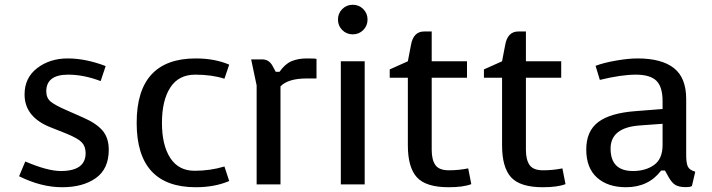

<svg xmlns="http://www.w3.org/2000/svg" viewBox="-20 -773 2985 805"><path d="M436 -145Q436 -65 382 -26.5Q328 12 240.5 12Q153 12 60 -34L86 -96Q179 -56 235 -56Q339 -56 339 -131Q339 -159 323 -176Q307 -193 258 -213L195 -238Q83 -281 83 -377Q83 -447 136 -487.5Q189 -528 264 -528Q339 -528 423 -496L402 -433Q331 -460 266 -460Q174 -460 174 -390Q174 -362 193 -346.5Q212 -331 261 -310L329 -280Q384 -256 410 -225.5Q436 -195 436 -145Z M921 -75 941 -14Q880 12 801 12Q553 12 553 -258Q553 -528 801 -528Q880 -528 941 -502L921 -443Q868 -460 798.5 -460Q729 -460 694 -406Q659 -352 659 -258Q659 -164 694 -110.5Q729 -57 795.5 -57Q862 -57 921 -75Z M1080 -524Q1107 -524 1122 -498L1136 -472H1152Q1175 -505 1202.5 -516.5Q1230 -528 1266.5 -528Q1303 -528 1307 -526V-444H1266Q1188 -444 1156 -411V0H1056V-415L1033 -524Z M1509 0H1409V-516H1509ZM1415 -647Q1397 -665 1397 -691Q1397 -717 1415 -735Q1433 -753 1459 -753Q1485 -753 1503 -735Q1521 -717 1521 -691Q1521 -665 1503 -647Q1485 -629 1459 -629Q1433 -629 1415 -647Z M1758 -641H1790V-516H1938V-447H1790V-145Q1790 -103 1805.5 -81Q1821 -59 1862 -59Q1903 -59 1943 -67L1956 -1Q1923 12 1861 12Q1766 12 1728 -29.5Q1690 -71 1690 -164V-447H1614V-482L1690 -516L1703 -584Q1713 -641 1758 -641Z M2153 -641H2185V-516H2333V-447H2185V-145Q2185 -103 2200.5 -81Q2216 -59 2257 -59Q2298 -59 2338 -67L2351 -1Q2318 12 2256 12Q2161 12 2123 -29.5Q2085 -71 2085 -164V-447H2009V-482L2085 -516L2098 -584Q2108 -641 2153 -641Z M2857 -358V-123Q2857 -89 2864 -74.5Q2871 -60 2895 -53L2881 7Q2874 12 2850.5 11.5Q2827 11 2812 2.5Q2797 -6 2783 -31L2768 -58H2752Q2699 12 2605 12Q2528 12 2483 -28.5Q2438 -69 2438 -146Q2438 -223 2488 -261Q2538 -299 2644 -307L2758 -316V-349Q2758 -409 2732 -434.5Q2706 -460 2645.5 -460Q2585 -460 2495 -438L2477 -497Q2511 -510 2563 -519Q2615 -528 2653 -528Q2754 -528 2805.5 -487.5Q2857 -447 2857 -358ZM2758 -165V-254L2662 -247Q2540 -238 2540 -150Q2540 -56 2634 -56Q2687 -56 2722.5 -81.5Q2758 -107 2758 -165Z"/></svg>

Font: Voces
Style: Regular
Weight: 400
Designer: Ana Paula Megda, Pablo Ugerman
Foundry: Ana Paula Megda, Pablo Ugerman
Version: Version 1.003